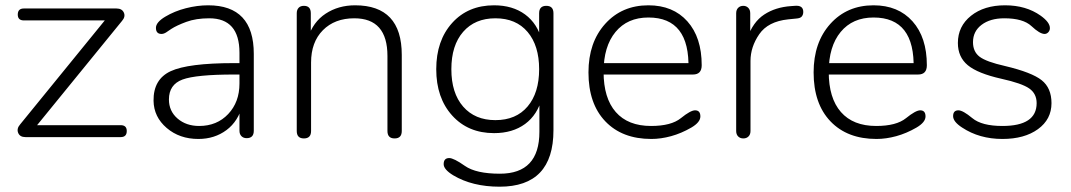

<svg xmlns="http://www.w3.org/2000/svg" viewBox="-20 -517 4040 724"><path d="M76 0Q55 0 48.5 -16Q42 -32 56 -48L402 -473L416 -440H70Q47 -440 47 -462Q47 -485 70 -485H419Q440 -485 447 -469.5Q454 -454 440 -438L93 -12L79 -45H435Q458 -45 458 -23Q458 0 435 0Z M728 7Q657 7 608.5 -34.5Q560 -76 559 -137Q558 -218 623.5 -248.5Q689 -279 862 -279H894V-236H864Q719 -236 668 -217Q617 -198 617 -142Q617 -98 649.5 -70Q682 -42 731 -42Q798 -42 840.5 -87Q883 -132 883 -202V-318Q883 -448 769 -448Q719 -448 682.5 -434.5Q646 -421 626 -408Q615 -400 606 -394.5Q597 -389 589 -389Q568 -389 568 -412Q568 -433 603 -454Q638 -475 681 -486Q724 -497 765 -497Q937 -497 937 -314V-24Q937 4 910 4Q898 4 890.5 -3.5Q883 -11 883 -24V-129L895 -123Q879 -60 834 -26.5Q789 7 728 7Z M1126 5Q1099 5 1099 -23V-467Q1099 -480 1106 -487.5Q1113 -495 1126 -495Q1152 -495 1152 -467V-382L1141 -373Q1160 -434 1208 -465.5Q1256 -497 1319 -497Q1495 -497 1495 -310V-23Q1495 5 1468 5Q1441 5 1441 -23V-306Q1441 -448 1316 -448Q1242 -448 1197.5 -403Q1153 -358 1153 -281V-23Q1153 5 1126 5Z M1864 187Q1761 187 1689 144Q1653 122 1653 102Q1653 79 1674 79Q1691 79 1733 108.5Q1775 138 1865 138Q2014 138 2014 -20V-133L2024 -149Q2007 -84 1960 -49.5Q1913 -15 1843 -15Q1745 -15 1685 -81.5Q1625 -148 1625 -256Q1625 -364 1685 -430.5Q1745 -497 1843 -497Q1913 -497 1960 -462.5Q2007 -428 2024 -363L2013 -380V-467Q2013 -495 2040 -495Q2067 -495 2067 -467V-26Q2067 187 1864 187ZM1848 -64Q1926 -64 1969.5 -115.5Q2013 -167 2013 -256Q2013 -345 1969.5 -396.5Q1926 -448 1848 -448Q1771 -448 1726.5 -397Q1682 -346 1682 -256Q1682 -166 1726.5 -115Q1771 -64 1848 -64Z M2436 7Q2326 7 2262.5 -59.5Q2199 -126 2199 -244Q2199 -357 2262 -427Q2325 -497 2425 -497Q2518 -497 2572 -436.5Q2626 -376 2626 -271Q2626 -236 2593 -236H2247L2246 -279H2596L2576 -256Q2582 -451 2425 -451Q2346 -451 2301 -396.5Q2256 -342 2256 -246Q2256 -147 2302 -94.5Q2348 -42 2435 -42Q2511 -42 2547.5 -71.5Q2584 -101 2601 -101Q2621 -101 2621 -78Q2621 -56 2587 -36Q2549 -14 2510.5 -3.5Q2472 7 2436 7Z M2783 5Q2771 5 2763.5 -2.5Q2756 -10 2756 -23V-467Q2756 -480 2763.5 -487.5Q2771 -495 2783 -495Q2794 -495 2801.5 -487.5Q2809 -480 2809 -467V-353L2798 -373Q2819 -434 2861.5 -462Q2904 -490 2963 -494L2977 -495Q3009 -498 3009 -472Q3009 -462 3003.5 -455Q2998 -448 2982 -447L2952 -444Q2876 -436 2843 -388Q2810 -340 2810 -287V-23Q2810 -10 2802.5 -2.5Q2795 5 2783 5Z M3285 7Q3175 7 3111.5 -59.5Q3048 -126 3048 -244Q3048 -357 3111 -427Q3174 -497 3274 -497Q3367 -497 3421 -436.5Q3475 -376 3475 -271Q3475 -236 3442 -236H3096L3095 -279H3445L3425 -256Q3431 -451 3274 -451Q3195 -451 3150 -396.5Q3105 -342 3105 -246Q3105 -147 3151 -94.5Q3197 -42 3284 -42Q3360 -42 3396.5 -71.5Q3433 -101 3450 -101Q3470 -101 3470 -78Q3470 -56 3436 -36Q3398 -14 3359.5 -3.5Q3321 7 3285 7Z M3760 7Q3673 7 3608 -36Q3574 -58 3574 -79Q3574 -101 3594 -101Q3611 -101 3646.5 -71.5Q3682 -42 3760 -42Q3889 -42 3889 -128Q3889 -164 3861 -183.5Q3833 -203 3756 -220Q3667 -240 3629.5 -271Q3592 -302 3592 -355Q3592 -418 3641.5 -457.5Q3691 -497 3770 -497Q3849 -497 3904 -458Q3939 -433 3939 -411Q3939 -402 3933 -395.5Q3927 -389 3919 -389Q3901 -389 3869.5 -418.5Q3838 -448 3767 -448Q3714 -448 3681.5 -423.5Q3649 -399 3649 -358Q3649 -322 3674 -303Q3699 -284 3770 -268Q3871 -244 3908 -214.5Q3945 -185 3945 -128Q3945 -67 3894 -30Q3843 7 3760 7Z"/></svg>

Font: Nunito VF Beta Light
Style: Regular
Weight: 300
Designer: Vernon Adams
Foundry: newtypography
Version: Version 3.001